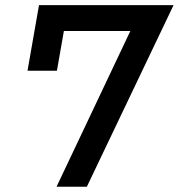

<svg xmlns="http://www.w3.org/2000/svg" viewBox="-20 -713 683 733"><path d="M195.8 0 524.4 -693.4H642.6L311.5 0ZM85 -442.9 128.9 -693.4H241.2L197.3 -442.9ZM116.7 -594.7 128.9 -693.4H642.6L553.2 -594.7Z"/></svg>

Font: Cascadia Mono Medium
Style: Italic
Weight: 500
Italic angle: -10°
Monospace: yes
Designer: Aaron Bell
Foundry: Saja Typeworks
Version: Version 2407.024